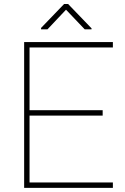

<svg xmlns="http://www.w3.org/2000/svg" viewBox="-20 -916 609 936"><path d="M530.3 -26.4V0H97.7V-710.9H530.3V-684.6H124V-378.9H480.5V-352.5H124V-26.4ZM312 -896.5 426.3 -777.8V-772.9H393.1L301.8 -868.7L211.4 -772.9H180.2V-779.8L292.5 -896.5Z"/></svg>

Font: Vazirmatn RD UI Thin
Style: Regular
Weight: 100
Designer: Saber Rastikerdar
Foundry: Saber Rastikerdar
Version: Version 33.003